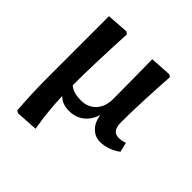

<svg xmlns="http://www.w3.org/2000/svg" viewBox="-194 -691 1076 1076"><g transform="rotate(45 343.5 -153.0)"><path d="M104 224 89 216Q84 156 81.5 89Q79 22 79 -56Q79 -79 79 -145.5Q79 -212 79 -309.5Q79 -407 79 -521L207 -530L222 -521Q216 -402 212.5 -295Q209 -188 209 -104Q239 -76 301 -76Q357 -76 390.5 -112.5Q424 -149 424 -211Q424 -236 423.5 -286.5Q423 -337 422.5 -399Q422 -461 421 -522L547 -530L562 -521Q559 -480 556.5 -430Q554 -380 551.5 -328Q549 -276 548 -229Q547 -182 547 -148Q547 -77 599 -77Q621 -77 648 -86L662 -30Q639 -11 606 1Q573 13 542 13Q502 13 473 -15.5Q444 -44 437 -92H435Q419 -42 382.5 -14.5Q346 13 296 13Q242 13 212 -18H210Q212 41 218 99.5Q224 158 234 216Z"/></g></svg>

Font: Literata 7pt SemiBold
Style: Regular
Weight: 600
Designer: Latin by Veronika Burian and Jose Scaglione. Greek by Irene Vlachou. Cyrillic by Vera Evstafieva.
Foundry: TypeTogether
Version: Version 3.002